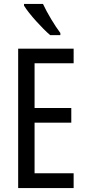

<svg xmlns="http://www.w3.org/2000/svg" viewBox="-20 -963 442 983"><path d="M200 -943H103V-934C129 -891 197 -817 237 -783H289V-794C261 -831 221 -897 200 -943ZM357 0V-76H157V-335H345V-410H157V-639H357V-714H73V0Z"/></svg>

Font: Noto Sans Ethiopic ExtCond
Style: Regular
Weight: 400
Width: 2
Designer: Monotype Design Team
Foundry: Monotype Imaging Inc.
Version: Version 2.102